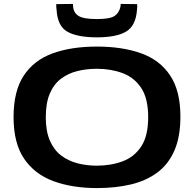

<svg xmlns="http://www.w3.org/2000/svg" viewBox="-20 -947 986 977"><path d="M474 10Q348 10 252.5 -25Q157 -60 103 -139Q49 -218 49 -351Q49 -484 101 -562.5Q153 -641 248 -675.5Q343 -710 473 -710Q602 -710 697.5 -676Q793 -642 845.5 -563.5Q898 -485 898 -354Q898 -251 867.5 -181Q837 -111 780.5 -69Q724 -27 646 -8.5Q568 10 474 10ZM473 -104Q544 -104 603.5 -126Q663 -148 698.5 -201.5Q734 -255 734 -351Q734 -446 698.5 -499.5Q663 -553 603.5 -575Q544 -597 473 -597Q421 -597 374 -585.5Q327 -574 290.5 -546.5Q254 -519 233.5 -471Q213 -423 213 -350Q213 -279 234 -231Q255 -183 291.5 -155.5Q328 -128 374.5 -116Q421 -104 473 -104ZM473 -757Q375 -757 324 -785Q273 -813 268 -896Q266 -909 266 -926L351 -927Q351 -924 351.5 -920.5Q352 -917 352 -913Q355 -881 380.5 -865.5Q406 -850 473 -850Q539 -850 562.5 -865.5Q586 -881 593 -913Q594 -920 594 -927L678 -926Q679 -909 677 -896Q671 -816 622 -786.5Q573 -757 473 -757Z"/></svg>

Font: Georama Extended SemiBold
Style: Regular
Weight: 600
Width: 7
Designer: Jean-Baptiste Levee
Foundry: Production Type
Version: Version 1.000